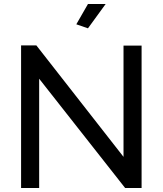

<svg xmlns="http://www.w3.org/2000/svg" viewBox="-20 -936 810 956"><path d="M175 -544V0H85V-710H161L595 -155V-709H685V0H603ZM418 -795 360 -815 418 -916H506Z"/></svg>

Font: YasnoRaleway Medium
Style: Regular
Weight: 500
Designer: Matt McInerney, Pablo Impallari, Rodrigo Fuenzalida
Foundry: Matt McInerney, Pablo Impallari, Rodrigo Fuenzalida
Version: Version 4.026